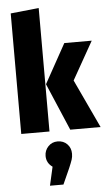

<svg xmlns="http://www.w3.org/2000/svg" viewBox="-68 -804 669 1179"><g transform="rotate(-5 266.0 -214.5)"><path d="M217 -761V0H43V-743ZM524 -533 392 -299 532 0H345L221 -291L355 -533ZM343 148Q343 167 337.5 184Q332 201 318 234L274 332H191L217 217Q180 191 180 148Q180 114 203 89.5Q226 65 261 65Q297 65 320 88.5Q343 112 343 148Z"/></g></svg>

Font: Fira Sans Condensed ExtraBold
Style: Regular
Weight: 800
Width: 3
Designer: Carrois Corporate & Edenspiekermann AG
Foundry: Carrois Corporate GbR & Edenspiekermann AG
Version: Version 4.203